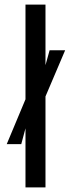

<svg xmlns="http://www.w3.org/2000/svg" viewBox="-20 -820 314 840"><path d="M91.5 0V-258.5L73 -189.5H9.5L91.5 -385.5V-800H179V-535L197 -600H265L179 -398V0Z"/></svg>

Font: Big Shoulders Display Thin SemiBold
Style: Regular
Weight: 600
Version: Version 2.002